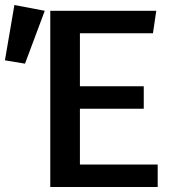

<svg xmlns="http://www.w3.org/2000/svg" viewBox="-86 -751 722 771"><path d="M234.9 -617.4V-404.6H491.3V-314.4H234.9V-90.3H547.2V0H115.9V-707.7H541.5L528.2 -617.4ZM-28.2 -730.8 93.8 -707.7 14.4 -495.4 -66.2 -508.7Z"/></svg>

Font: Fira Code Medium
Style: Regular
Weight: 500
Designer: Carrois Corporate, Edenspiekermann AG, Nikita Prokopov
Foundry: Carrois Corporate, Edenspiekermann AG, Nikita Prokopov
Version: Version 6.002